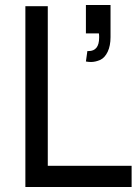

<svg xmlns="http://www.w3.org/2000/svg" viewBox="-20 -745 558 765"><path d="M322.3 -500 328.1 -541.5H332.5Q375 -541.5 375 -595.2V-599.1Q375 -601.1 374.8 -605.5Q374.5 -609.9 374 -611.8H322.3V-725.1H420.4V-597.2Q420.4 -563 409.2 -539.1Q397.9 -515.1 379.4 -506.3Q359.9 -498 342.8 -498Q332 -498 322.3 -500ZM504.4 0H81.1V-720.2H170.4V-84.5H504.4Z"/></svg>

Font: Vela Sans Med
Style: Regular
Weight: 500
Designer: Principal design: Mikhail Sharanda - project Manrope.
Design modification: Ravid Balaliev
Foundry: Mikhail Sharanda
Version: Version 1.001